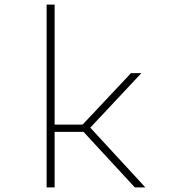

<svg xmlns="http://www.w3.org/2000/svg" viewBox="-20 -820 750 840"><path d="M570 0 345.5 -243H219V0H184V-800H219V-275H341.5L553 -500H598.5L375 -261.5L616 0Z"/></svg>

Font: League Mono Thin
Style: Regular
Weight: 100
Width: 6
Designer: Tyler Finck
Foundry: The League of Moveable Type / Tyler Finck
Version: Version 2.300;RELEASE